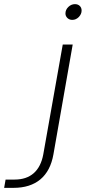

<svg xmlns="http://www.w3.org/2000/svg" viewBox="-153 -685 414 927"><path d="M163 -620Q163 -638 177 -651.5Q191 -665 209 -665Q223 -665 232 -656.5Q241 -648 241 -634Q241 -617 227.5 -603Q214 -589 196 -589Q182 -589 172.5 -598Q163 -607 163 -620ZM-126 182H-83Q-25 182 10 151Q45 120 56 60L150 -470H198L105 60Q91 140 42 181Q-7 222 -88 222H-133Z"/></svg>

Font: KoHo Light
Style: Italic
Weight: 300
Italic angle: -10°
Version: Version 1.000; ttfautohint (v1.6)